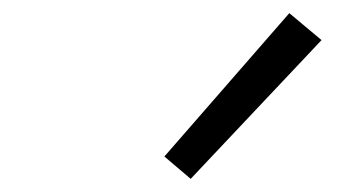

<svg xmlns="http://www.w3.org/2000/svg" viewBox="-20 -818 540 292"><path d="M270 -546 230 -580 420 -798 469 -757Z"/></svg>

Font: Iosevka Curly Light
Style: Italic
Weight: 300
Italic angle: -9°
Monospace: yes
Designer: Belleve Invis
Foundry: Belleve Invis
Version: Version 22.1.2; ttfautohint (v1.8.4)